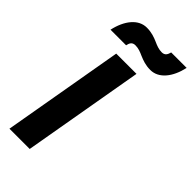

<svg xmlns="http://www.w3.org/2000/svg" viewBox="-283 -982 1045 1045"><g transform="rotate(45 240.0 -459.0)"><path d="M32 0H188L310 -700H154ZM40 -770H160C164 -789 171 -806 196 -806C220 -806 239 -798 259 -789C285 -778 311 -768 348 -768C413 -768 461 -829 480 -916H361C356 -897 349 -880 324 -880C301 -880 281 -888 261 -897C236 -908 209 -918 172 -918C107 -918 59 -857 40 -770Z"/></g></svg>

Font: Fixel Display 20240404
Style: Bold Italic
Weight: 700
Italic angle: -10°
Designer: AlfaBravo + MacPaw
Foundry: Kyrylo Tkachov, Marchela Mozhyna, Serhii Makarenko, Maria Weinstein, Zakhar Kryvoshyya
Version: Version 1.211;Glyphs 3.2 (3225)